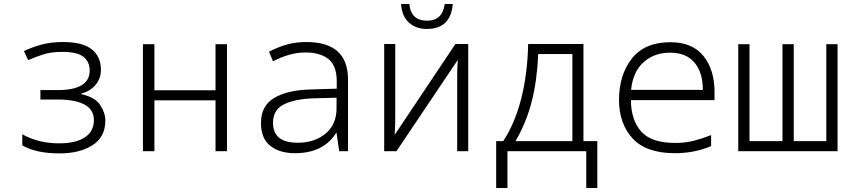

<svg xmlns="http://www.w3.org/2000/svg" viewBox="-20 -752 4240 955"><path d="M504 -152Q504 -190 478.5 -229.5Q453 -269 383 -284V-286Q428 -298 455 -329.5Q482 -361 482 -405Q482 -470 436.5 -506.5Q391 -543 293 -543Q232 -543 184 -529.5Q136 -516 99 -498L120 -453Q152 -467 192.5 -480.5Q233 -494 290 -494Q364 -494 395 -469.5Q426 -445 426 -401Q426 -304 267 -304H181V-257H264Q447 -257 447 -155Q447 -98 401.5 -68.5Q356 -39 275 -39Q220 -39 174 -51Q128 -63 91 -84V-29Q159 11 275 11Q377 11 440.5 -30Q504 -71 504 -152Z M748 0V-253H1052V0H1109V-532H1052V-303H748V-532H691V0Z M1338 -141Q1338 -207 1393.5 -233.5Q1449 -260 1541 -263L1654 -266V-217Q1655 -134 1600 -88Q1545 -42 1461 -42Q1338 -42 1338 -141ZM1652 -91H1654L1667 0H1711V-357Q1711 -543 1503 -543Q1451 -543 1407 -530.5Q1363 -518 1318 -495L1338 -447Q1378 -468 1418.5 -479.5Q1459 -491 1499 -491Q1573 -491 1614 -458Q1655 -425 1655 -347V-311L1525 -307Q1410 -304 1344 -265Q1278 -226 1278 -140Q1278 -64 1324 -27Q1370 10 1447 10Q1589 10 1652 -91Z M2232 -732H2192Q2181 -649 2104 -649Q2024 -649 2016 -732H1975Q1979 -671 2014 -639.5Q2049 -608 2103 -608Q2222 -608 2232 -732ZM1952 0 2257 -454Q2255 -428 2254.5 -409Q2254 -390 2254 -365V0H2309V-533H2245L1943 -81Q1945 -110 1945.5 -130Q1946 -150 1946 -179V-533H1891V0Z M2657 -483H2827V-50H2544Q2599 -144 2625.5 -250Q2652 -356 2657 -483ZM2504 183V0H2896V183H2951V-50H2882V-533H2607Q2604 -385 2572.5 -261.5Q2541 -138 2483 -50H2448V183Z M3517 -25V-80Q3474 -63 3431.5 -52Q3389 -41 3340 -41Q3220 -41 3169.5 -97.5Q3119 -154 3118 -254H3534V-295Q3534 -405 3479 -473.5Q3424 -542 3314 -542Q3187 -542 3123 -461Q3059 -380 3059 -255Q3059 -137 3126.5 -63.5Q3194 10 3338 10Q3433 10 3517 -25ZM3313 -490Q3393 -490 3434.5 -440.5Q3476 -391 3476 -305H3119Q3128 -395 3181 -442.5Q3234 -490 3313 -490Z M4146 0V-532H4090V-50H3928V-532H3872V-50H3708V-532H3652V0Z"/></svg>

Font: Noto Sans Mono UI Light
Style: Regular
Weight: 300
Designer: Monotype Design team
Foundry: Monotype Imaging Inc.
Version: 1.000